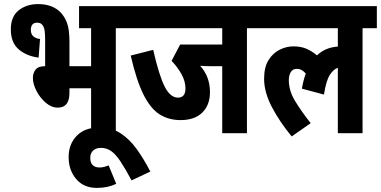

<svg xmlns="http://www.w3.org/2000/svg" viewBox="-20 -652 1865 940"><path d="M167 -632Q235 -632 275 -593Q296 -572 308 -540Q320 -508 320 -449V-328H426V-514H367V-622H617V-514H547V0H426V-220H320V-197Q320 -125 263 -125Q232 -125 204 -149Q176 -173 158.5 -207Q141 -241 141 -270Q141 -294 154 -311Q167 -328 201 -328V-452Q201 -482 199 -499Q197 -516 190 -526Q182 -541 162 -541Q131 -541 131 -505Q131 -467 176 -461L169 -370Q111 -377 72 -410Q33 -443 33 -508Q33 -571 71.5 -601.5Q110 -632 167 -632Z M549 248Q508 268 454 268Q390 268 353 224.5Q316 181 316 117Q316 54 355.5 13Q395 -28 467 -28Q525 -28 568.5 -0.5Q612 27 647.5 75.5Q683 124 716 188L624 231Q594 175 571 140Q548 105 525.5 88.5Q503 72 474 72Q450 72 436 85Q422 98 422 121Q422 146 434.5 157Q447 168 467 168Q479 168 490.5 165Q502 162 512 158Z M1189 -514V0H1068V-328H1007Q997 -328 984.5 -328.5Q972 -329 960 -330Q984 -303 996 -271Q1008 -239 1008 -201Q1008 -138 970.5 -101Q933 -64 864 -64Q806 -64 761.5 -92Q717 -120 682.5 -189Q648 -258 620 -380L730 -408Q759 -281 786.5 -227.5Q814 -174 851 -174Q888 -174 888 -219Q888 -254 868.5 -289Q849 -324 820 -354L862 -434H1068V-514H605V-622H1259V-514Z M1247 -514V-622H1825V-514H1755V0H1634V-320Q1614 -314 1595.5 -286.5Q1577 -259 1566 -189L1458 -218Q1465 -259 1477 -292Q1457 -315 1435 -315Q1413 -315 1403.5 -299Q1394 -283 1394 -260Q1394 -209 1423.5 -159.5Q1453 -110 1501 -49L1408 16Q1348 -57 1310.5 -129Q1273 -201 1273 -266Q1273 -324 1295 -358.5Q1317 -393 1350 -409Q1383 -425 1416 -425Q1452 -425 1478.5 -414Q1505 -403 1532 -381Q1573 -420 1634 -424V-514Z"/></svg>

Font: Noto Sans Devanagari UI ExtraCondensed
Style: Bold
Weight: 700
Width: 2
Designer: Jelle Bosma - Monotype Design Team
Foundry: Monotype Imaging Inc.
Version: Version 2.004